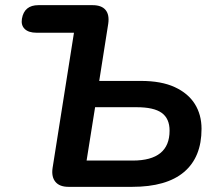

<svg xmlns="http://www.w3.org/2000/svg" viewBox="-20 -725 847 745"><path d="M493 0H246Q211 0 195 -19.5Q179 -39 184 -73L267 -598H122Q91 -598 76 -612.5Q61 -627 65 -652Q74 -705 129 -705H339Q374 -705 389.5 -686.5Q405 -668 400 -633L365 -411H527Q606 -411 658 -387Q710 -363 736 -321.5Q762 -280 762 -225Q762 -115 694 -57.5Q626 0 493 0ZM349 -309 316 -102H495Q638 -102 638 -218Q638 -265 607.5 -287Q577 -309 510 -309Z"/></svg>

Font: Nunito Variable Extra Light
Style: Italic
Weight: 200
Italic angle: -9°
Designer: Vernon Adams
Foundry: Vernon Adams
Version: Version 3.602